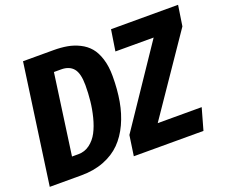

<svg xmlns="http://www.w3.org/2000/svg" viewBox="-114 -870 1233 1046"><g transform="rotate(-20 502.5 -346.5)"><path d="M282.2 -692.9Q326.2 -692.9 361.8 -686.5Q397.5 -680.2 430.9 -663.6Q464.4 -647 487.1 -620.4Q509.8 -593.8 523.4 -550.5Q537.1 -507.3 537.1 -450.2Q537.1 -372.1 525.4 -305.7Q513.7 -239.3 487.3 -182.1Q460.9 -125 421.4 -85.2Q381.8 -45.4 323.5 -22.7Q265.1 0 191.9 0H8.8L106 -692.9ZM496.1 0 513.2 -117.2 818.8 -570.8H597.2L616.2 -692.9H1004.9L986.8 -574.2L680.2 -125H935.1L899.9 0ZM286.1 -580.1H244.1L179.2 -113.8H216.8Q253.4 -113.8 282.7 -135.7Q312 -157.7 330.1 -192.1Q348.1 -226.6 359.9 -272.7Q371.6 -318.8 376.2 -363.5Q380.9 -408.2 380.9 -454.1Q380.9 -522.9 356.9 -551.5Q333 -580.1 286.1 -580.1Z"/></g></svg>

Font: Fira Sans Compressed
Style: Bold Italic
Weight: 700
Width: 3
Italic angle: -8°
Designer: Carrois Corporate & Edenspiekermann AG
Foundry: Carrois Corporate GbR & Edenspiekermann AG
Version: Version 4.203;PS 004.203;hotconv 1.0.88;makeotf.lib2.5.64775